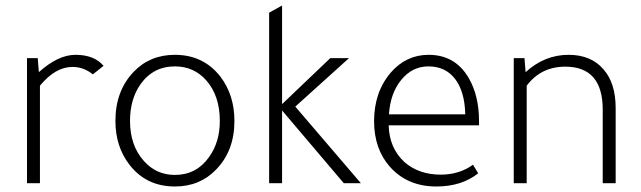

<svg xmlns="http://www.w3.org/2000/svg" viewBox="-20 -665 2328 697"><path d="M121 -403Q191 -466 254 -466Q322 -466 356 -426L317 -395Q284 -422 243 -422Q181 -422 125 -354V0H78V-454H117Z M615 -466Q718 -466 780 -387Q831 -320 831 -226Q831 -118 765 -50Q706 12 615 12Q511 12 450 -67Q399 -133 399 -226Q399 -335 465 -404Q524 -466 615 -466ZM615 -424Q536 -424 490 -359Q452 -305 452 -226Q452 -137 502 -81Q547 -30 615 -30Q693 -30 739 -95Q778 -149 778 -226Q778 -317 729 -373Q684 -424 615 -424Z M1247 -454 1052 -278 1290 0H1228L1004 -264V0H957V-619L1004 -645V-287L1179 -454Z M1719 -210H1391Q1393 -127 1449 -76Q1501 -31 1580 -31Q1647 -31 1697 -67L1716 -36Q1656 12 1564 12Q1459 12 1395 -60Q1338 -125 1338 -225Q1338 -331 1399 -402Q1455 -466 1536 -466Q1633 -466 1682 -381Q1719 -317 1719 -224ZM1392 -250H1669Q1667 -333 1632 -378.5Q1597 -424 1535 -424Q1477 -424 1437 -375.5Q1397 -327 1392 -250Z M1888 -403Q1957 -466 2044 -466Q2126 -466 2171 -413Q2215 -363 2215 -272V0H2168V-267Q2168 -423 2032 -423Q1944 -423 1892 -354V0H1845V-454H1884Z"/></svg>

Font: TajawalTap
Style: Regular
Weight: 300
Designer: Boutros Fonts
Foundry: Created by Boutros International 2017
Version: Version 2.700